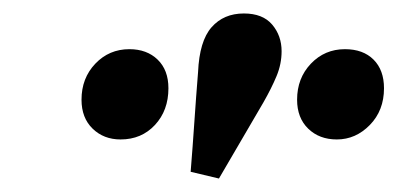

<svg xmlns="http://www.w3.org/2000/svg" viewBox="-20 -818 590 285"><path d="M159 -611Q134 -611 117.5 -627Q101 -643 101 -670Q101 -702 121.5 -723.5Q142 -745 172 -745Q198 -745 214 -729.5Q230 -714 230 -687Q230 -654 210 -632.5Q190 -611 159 -611ZM305 -553 263 -563Q266 -600 268.5 -637Q271 -674 274 -711Q276 -757 294 -777.5Q312 -798 342 -798Q370 -798 384 -781.5Q398 -765 398 -742Q398 -723 390.5 -705Q383 -687 371 -666Q354 -637 338 -609.5Q322 -582 305 -553ZM480 -611Q454 -611 437.5 -627Q421 -643 421 -670Q421 -702 441.5 -723.5Q462 -745 492 -745Q519 -745 534.5 -729.5Q550 -714 550 -687Q550 -654 529 -632.5Q508 -611 480 -611Z"/></svg>

Font: Source Serif 4
Style: Bold Italic
Weight: 700
Italic angle: -12°
Designer: Frank Grießhammer
Foundry: Adobe Systems Incorporated
Version: Version 4.004;hotconv 1.0.116;makeotfexe 2.5.65601